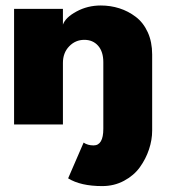

<svg xmlns="http://www.w3.org/2000/svg" viewBox="-20 -442 602 682"><path d="M338 -422.5Q372.5 -422.5 404 -412.5Q435.5 -402.5 462.2 -382.2Q489 -362 504.8 -327.5Q520.5 -293 520.5 -248.5V22Q520.5 55 509.2 88.8Q498 122.5 476.8 152Q455.5 181.5 420.5 200.2Q385.5 219 343 219Q266.5 219 222 191.5L277 64.5Q291.5 74.5 312.5 74.5Q347 74.5 347 15.5V-221Q347 -258.5 328.5 -279.5Q310 -300.5 279.5 -300.5Q248 -300.5 225.8 -277.5Q203.5 -254.5 203.5 -218.5V0H30V-410.5H203.5V-354.5Q212.5 -380 251.8 -401.2Q291 -422.5 338 -422.5Z"/></svg>

Font: League Spartan ExtraBold
Style: Regular
Weight: 800
Foundry: The League of Moveable Type
Version: Version 2.002